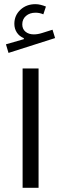

<svg xmlns="http://www.w3.org/2000/svg" viewBox="-20 -898 292 918"><path d="M164.4 -570.8H88.1V0H164.4ZM199.6 -866.7Q187 -871.8 174.5 -874.9Q162 -878.1 149.4 -878.1Q106.1 -878.1 77.4 -851.1Q48.6 -824.1 48.6 -784.2Q48.6 -760.4 60.8 -742.1Q73 -723.8 93.9 -715.6V-710.7L8.4 -686.1L20.7 -645L243.4 -716L231.1 -755.9L181.2 -740.2Q160.3 -733.6 141.9 -733.6Q117.2 -733.6 101.8 -746.5Q86.5 -759.4 86.5 -781.6Q86.5 -806.5 104.3 -821.9Q122.1 -837.3 150 -837.3Q159.9 -837.3 169.3 -835.3Q178.7 -833.2 187.2 -829.5Z"/></svg>

Font: Estedad VF
Style: Regular
Weight: 100
Designer: Amin Abedi
Version: Version 7.3